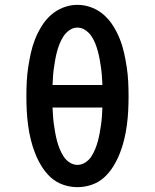

<svg xmlns="http://www.w3.org/2000/svg" viewBox="-20 -765 640 793"><path d="M300 8Q270 8 241 -2Q212 -12 190 -32Q168 -52 152 -78Q136 -104 125 -132Q114 -160 107 -189Q100 -218 96 -248Q92 -278 90.5 -307.5Q89 -337 89 -368Q89 -398 90.5 -428Q92 -458 96.5 -487.5Q101 -517 107.5 -546.5Q114 -576 125 -603.5Q136 -631 152 -657Q168 -683 190.5 -703Q213 -723 241.5 -734Q270 -745 300 -745Q330 -745 358.5 -734Q387 -723 409.5 -703Q432 -683 448 -657Q464 -631 475 -603.5Q486 -576 492.5 -546.5Q499 -517 503.5 -487.5Q508 -458 509.5 -428Q511 -398 511 -367Q511 -337 509.5 -307.5Q508 -278 504 -248Q500 -218 493 -189Q486 -160 475 -132Q464 -104 448 -78Q432 -52 410 -32Q388 -12 359 -2Q330 8 300 8ZM197 -414H403Q402 -431 401 -448.5Q400 -466 397.5 -483.5Q395 -501 392 -518Q389 -535 384.5 -552Q380 -569 373.5 -585.5Q367 -602 357 -616.5Q347 -631 332 -641Q317 -651 300 -651Q282 -651 267 -640.5Q252 -630 242.5 -615.5Q233 -601 226.5 -585Q220 -569 215.5 -552Q211 -535 208 -518Q205 -501 202.5 -483.5Q200 -466 199 -448.5Q198 -431 197 -414ZM300 -84Q317 -84 332.5 -94Q348 -104 357.5 -119Q367 -134 373.5 -150Q380 -166 384.5 -183Q389 -200 392 -217Q395 -234 397.5 -251.5Q400 -269 401 -286.5Q402 -304 403 -321H197Q198 -304 199 -286.5Q200 -269 202.5 -251.5Q205 -234 208 -217Q211 -200 215.5 -183Q220 -166 226.5 -150Q233 -134 242.5 -119Q252 -104 267.5 -94Q283 -84 300 -84Z"/></svg>

Font: Iosevka Slab Semibold Extended
Style: Regular
Weight: 600
Width: 7
Monospace: yes
Designer: Belleve Invis
Foundry: Belleve Invis
Version: Version 11.1.0; ttfautohint (v1.8.3)